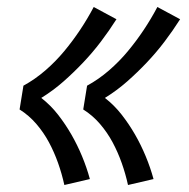

<svg xmlns="http://www.w3.org/2000/svg" viewBox="-20 -619 540 549"><path d="M346 -90Q339 -122 328 -153Q317 -184 302 -212Q287 -240 266 -264.5Q245 -289 218 -306L229 -374Q262 -392 291.5 -417.5Q321 -443 345.5 -472.5Q370 -502 391 -533.5Q412 -565 430 -599L495 -564Q474 -531 450.5 -500Q427 -469 400 -440.5Q373 -412 343.5 -386Q314 -360 280 -339Q307 -318 328 -291Q349 -264 366 -234.5Q383 -205 396.5 -172.5Q410 -140 419 -107ZM164 -90Q157 -122 146 -153Q135 -184 120 -212Q105 -240 84 -264.5Q63 -289 36 -306L47 -374Q80 -392 109.5 -417.5Q139 -443 163.5 -472.5Q188 -502 209 -533.5Q230 -565 248 -599L313 -564Q292 -531 268.5 -500Q245 -469 218 -440.5Q191 -412 161.5 -386Q132 -360 98 -339Q125 -318 146 -291Q167 -264 184 -234.5Q201 -205 214.5 -172.5Q228 -140 237 -107Z"/></svg>

Font: Iosevka Gothic
Style: Italic
Weight: 400
Italic angle: -9°
Monospace: yes
Designer: Belleve Invis
Foundry: Belleve Invis
Version: Version 15.5.1; ttfautohint (v1.8.4)